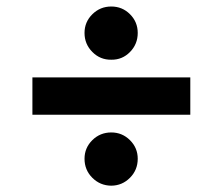

<svg xmlns="http://www.w3.org/2000/svg" viewBox="-20 -590 695 599"><path d="M573.7 -348.5V-232H81.1V-348.5ZM327.2 -10.7Q292.4 -11 268 -35.4Q243.7 -59.7 243.7 -94.8Q243.7 -128.6 268 -152.7Q292.4 -176.8 327.2 -176.8Q361.2 -176.8 385.5 -152.7Q409.7 -128.6 409.7 -94.8Q409.7 -59.7 385.5 -35.4Q361.2 -11 327.2 -10.7ZM327.2 -403.7Q292.6 -403.2 268.2 -427.8Q243.7 -452.4 243.7 -487.2Q243.7 -521.5 268.2 -545.6Q292.6 -569.7 327.2 -569.7Q361.5 -569.7 385.6 -545.6Q409.7 -521.5 409.7 -487.2Q409.7 -452.4 385.6 -427.8Q361.5 -403.2 327.2 -403.7Z"/></svg>

Font: Inter Khmer Looped
Style: Regular
Weight: 400
Designer: Rasmus Andersson, Sovichet Tep
Foundry: Anagata Design
Version: Version 1.000